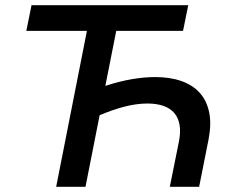

<svg xmlns="http://www.w3.org/2000/svg" viewBox="-20 -720 885 740"><path d="M196.5 0 315 -601H81.5L101.5 -700H705.5L685.5 -601H428L386 -389Q441.5 -407 489 -415Q536.5 -423 577.5 -423Q635 -423 678.8 -407.8Q722.5 -392.5 749.8 -362.2Q777 -332 786.2 -286.8Q795.5 -241.5 783.5 -181L747.5 0H634.5L669.5 -174Q677 -211.5 672 -239.2Q667 -267 651.2 -285Q635.5 -303 609.5 -312Q583.5 -321 548.5 -321Q507 -321 461.8 -309.5Q416.5 -298 364 -276L309.5 0Z"/></svg>

Font: Argentum Sans
Style: Italic
Weight: 400
Italic angle: -11.3099°
Designer: Julieta Ulanovsky, Owen Earl, Rasmus Andersson, Cristiano Sobral
Foundry: The Argentum Sans Project Authors
Version: Version 3.131; ttfautohint (v1.8.4.7-5d5b-dirty)